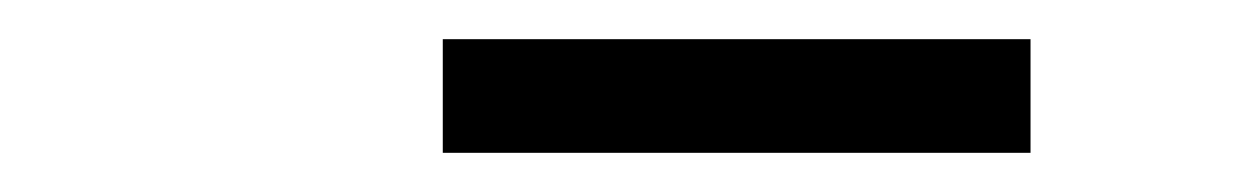

<svg xmlns="http://www.w3.org/2000/svg" viewBox="-20 -729 640 98"><path d="M206 -651V-709H506V-651Z"/></svg>

Font: Iosevka Curly Slab LtEx
Style: Italic
Weight: 300
Width: 7
Italic angle: -9°
Monospace: yes
Designer: Belleve Invis
Foundry: Belleve Invis
Version: Version 11.1.0; ttfautohint (v1.8.3)